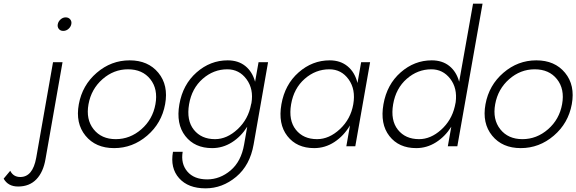

<svg xmlns="http://www.w3.org/2000/svg" viewBox="-129 -800 3152 1050"><path d="M230 -705Q246 -705 255 -694Q264 -683 261 -668Q258 -653 245.5 -642Q233 -631 217 -631Q201 -631 192.5 -642Q184 -653 187 -668Q190 -683 202.5 -694Q215 -705 230 -705ZM-73 134Q-56 168 -18 168Q50 168 69 63L161 -460H213L120 69Q108 141 70 180.5Q32 220 -30 220Q-85 220 -109 177Z M338.5 -58Q283 -126 302 -230Q321 -334 400 -402Q479 -470 580 -470Q681 -470 737 -402Q793 -334 774 -230Q755 -126 675.5 -58Q596 10 495 10Q394 10 338.5 -58ZM571 -421Q493 -421 431.5 -367Q370 -313 355 -230Q340 -147 383 -93Q426 -39 504 -39Q582 -39 644 -93Q706 -147 721 -230Q736 -313 693 -367Q650 -421 571 -421Z M1116 -470Q1174 -470 1212.5 -439Q1251 -408 1266 -353L1285 -460H1337L1258 -10Q1238 104 1162.5 167Q1087 230 995 230Q900 230 850.5 174.5Q801 119 817 30H870Q859 95 895.5 138Q932 181 1004 181Q1074 181 1132 132Q1190 83 1206 -10L1223 -107Q1189 -53 1139 -21.5Q1089 10 1031 10Q936 10 884.5 -56Q833 -122 852 -230Q871 -338 946 -404Q1021 -470 1116 -470ZM905 -230Q890 -142 931 -90.5Q972 -39 1047 -39Q1112 -39 1170.5 -93.5Q1229 -148 1244 -229L1246 -236Q1259 -313 1219 -367Q1179 -421 1114 -421Q1039 -421 979.5 -369Q920 -317 905 -230Z M1674 -470Q1733 -470 1772.5 -437Q1812 -404 1826 -346L1846 -460H1895L1814 0H1765L1785 -114Q1751 -57 1700 -23.5Q1649 10 1589 10Q1494 10 1442.5 -56Q1391 -122 1410 -230Q1429 -338 1504 -404Q1579 -470 1674 -470ZM1463 -230Q1448 -142 1489 -90.5Q1530 -39 1605 -39Q1671 -39 1730 -94Q1789 -149 1803 -230Q1817 -311 1777.5 -366Q1738 -421 1672 -421Q1597 -421 1537.5 -369Q1478 -317 1463 -230Z M2232 -470Q2290 -470 2328.5 -439Q2367 -408 2382 -353L2458 -780H2510L2372 0H2320L2339 -107Q2305 -53 2255 -21.5Q2205 10 2147 10Q2052 10 2000.5 -56Q1949 -122 1968 -230Q1987 -338 2062 -404Q2137 -470 2232 -470ZM2021 -230Q2006 -142 2047 -90.5Q2088 -39 2163 -39Q2226 -39 2283 -90Q2340 -141 2358 -217L2363 -241Q2373 -318 2333 -369.5Q2293 -421 2230 -421Q2155 -421 2095.5 -369Q2036 -317 2021 -230Z M2562.5 -58Q2507 -126 2526 -230Q2545 -334 2624 -402Q2703 -470 2804 -470Q2905 -470 2961 -402Q3017 -334 2998 -230Q2979 -126 2899.5 -58Q2820 10 2719 10Q2618 10 2562.5 -58ZM2795 -421Q2717 -421 2655.5 -367Q2594 -313 2579 -230Q2564 -147 2607 -93Q2650 -39 2728 -39Q2806 -39 2868 -93Q2930 -147 2945 -230Q2960 -313 2917 -367Q2874 -421 2795 -421Z"/></svg>

Font: Renner* Light
Style: Light Italic
Weight: 300
Italic angle: -10°
Version: Version 003.000 ; ttfautohint (v0.97) -l 8 -r 50 -G 200 -x 1